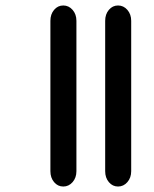

<svg xmlns="http://www.w3.org/2000/svg" viewBox="-20 -669 562 701"><path d="M164 -44V-593Q164 -617 177.5 -633Q191 -649 211 -649Q231 -649 245 -633Q259 -617 259 -593V-44Q259 -20 245 -4Q231 12 211 12Q191 12 177.5 -4Q164 -20 164 -44ZM364 -44V-593Q364 -617 377.5 -633Q391 -649 411 -649Q431 -649 445 -633Q459 -617 459 -593V-44Q459 -20 445 -4Q431 12 411 12Q391 12 377.5 -4Q364 -20 364 -44Z"/></svg>

Font: Hoogli
Style: Bold
Weight: 700
Designer: Anand Singh Naorem
Foundry: Brand New Type
Version: Version 1.00 b007